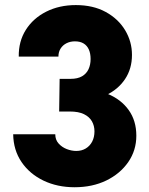

<svg xmlns="http://www.w3.org/2000/svg" viewBox="-20 -748 602 775"><path d="M281.2 7.8Q211.4 7.8 155.5 -19Q99.6 -45.9 66.9 -94Q34.2 -142.1 33.2 -206.1H203.1Q203.1 -183.6 216.6 -168.7Q230 -153.8 249.5 -146.2Q269 -138.7 288.1 -138.7Q309.6 -138.7 326.2 -148.7Q342.8 -158.7 352.1 -176.5Q361.3 -194.3 361.3 -217.8Q361.3 -240.2 351.1 -258.3Q340.8 -276.4 319.1 -287.1Q297.4 -297.9 261.7 -297.9H218.8L220.7 -429.7H264.6Q293.5 -429.7 311.3 -440.2Q329.1 -450.7 337.4 -468.8Q345.7 -486.8 345.7 -509.8Q345.7 -532.2 338.6 -548.1Q331.5 -564 317.6 -572.5Q303.7 -581.1 282.2 -581.1Q263.7 -581.1 248.5 -573.5Q233.4 -565.9 224.6 -552Q215.8 -538.1 215.8 -519.5H55.7Q54.7 -580.6 84.2 -627.4Q113.8 -674.3 166.5 -700.9Q219.2 -727.5 286.1 -727.5Q356 -727.5 406.7 -699.7Q457.5 -671.9 485.1 -626Q512.7 -580.1 512.7 -526.4Q512.7 -470.2 484.4 -428.2Q456.1 -386.2 406.2 -363Q356.4 -339.8 291 -339.8V-389.6Q360.8 -391.1 414.8 -368.9Q468.8 -346.7 499.5 -303.7Q530.3 -260.7 530.3 -200.2Q530.3 -141.1 497.8 -94Q465.3 -46.9 409.2 -19.5Q353 7.8 281.2 7.8Z"/></svg>

Font: Reddit Mono Black
Style: Regular
Weight: 900
Monospace: yes
Designer: Stephen Hutchings
Foundry: Reddit
Version: Version 1.014